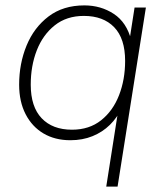

<svg xmlns="http://www.w3.org/2000/svg" viewBox="-20 -512 608 712"><path d="M374 180 420 -113H432Q415 -76 387.5 -49Q360 -22 323 -7Q286 8 241 8Q184 8 141.5 -17Q99 -42 75 -88.5Q51 -135 51 -198Q51 -276 78.5 -343Q106 -410 160 -451Q214 -492 293 -492Q354 -492 402 -460.5Q450 -429 467 -362H460L479 -484H521L416 180ZM247 -31Q311 -31 355 -66Q399 -101 421.5 -159Q444 -217 444 -286Q444 -369 403.5 -411Q363 -453 291 -453Q227 -453 183 -418Q139 -383 116.5 -325.5Q94 -268 94 -198Q94 -116 134.5 -73.5Q175 -31 247 -31Z"/></svg>

Font: Nunito Sans 12pt ExtraLight 12pt ExtraLight
Style: Italic
Weight: 250
Italic angle: -9°
Version: Version 3.101;gftools[0.9.27]